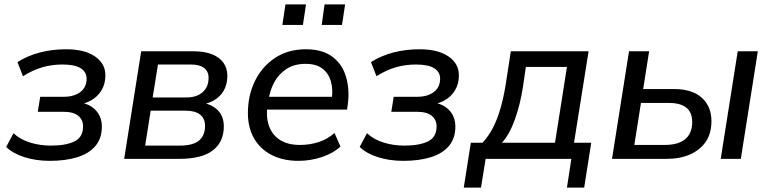

<svg xmlns="http://www.w3.org/2000/svg" viewBox="-20 -719 3490 869"><path d="M205 9Q142 9 89.5 -8Q37 -25 8 -54L41 -116Q71 -88 115.5 -74Q160 -60 211 -60Q278 -60 317 -79Q356 -98 356 -147Q356 -177 334 -195Q312 -213 268 -213H151L162 -281H269Q315 -281 343.5 -302.5Q372 -324 372 -363Q372 -393 345.5 -410Q319 -427 263 -427Q215 -427 171.5 -414.5Q128 -402 84 -374L59 -438Q105 -467 160.5 -481.5Q216 -496 279 -496Q363 -496 410 -463.5Q457 -431 457 -378Q457 -339 439 -309.5Q421 -280 390 -263.5Q359 -247 320 -243L325 -256Q379 -254 410 -223.5Q441 -193 441 -146Q441 -93 412 -58.5Q383 -24 330 -7.5Q277 9 205 9Z M542 0 619 -487H853Q906 -487 940.5 -473Q975 -459 992 -434Q1009 -409 1009 -376Q1009 -337 992.5 -308.5Q976 -280 946 -263.5Q916 -247 874 -243L876 -256Q928 -253 960.5 -225Q993 -197 993 -147Q993 -77 943.5 -38.5Q894 0 791 0ZM637 -60H794Q854 -60 881 -83Q908 -106 908 -149Q908 -183 885.5 -200.5Q863 -218 821 -218H662ZM671 -278H824Q870 -278 897 -301.5Q924 -325 924 -367Q924 -396 903.5 -411.5Q883 -427 844 -427H695Z M1331 9Q1261 9 1209.5 -17.5Q1158 -44 1130 -92.5Q1102 -141 1102 -207Q1102 -287 1134 -352.5Q1166 -418 1225 -457Q1284 -496 1364 -496Q1441 -496 1486 -461Q1531 -426 1547 -368.5Q1563 -311 1554 -246L1551 -223H1173L1181 -281H1499L1481 -267Q1488 -313 1478 -349.5Q1468 -386 1440 -408Q1412 -430 1363 -430Q1311 -430 1276 -406.5Q1241 -383 1221.5 -347Q1202 -311 1196 -270L1191 -245Q1183 -190 1197.5 -149Q1212 -108 1247.5 -85.5Q1283 -63 1337 -63Q1383 -63 1422.5 -76Q1462 -89 1494 -117L1521 -56Q1488 -25 1436.5 -8Q1385 9 1331 9ZM1436 -606 1449 -699H1542L1528 -606ZM1258 -606 1272 -699H1365L1351 -606Z M1805 9Q1742 9 1689.5 -8Q1637 -25 1608 -54L1641 -116Q1671 -88 1715.5 -74Q1760 -60 1811 -60Q1878 -60 1917 -79Q1956 -98 1956 -147Q1956 -177 1934 -195Q1912 -213 1868 -213H1751L1762 -281H1869Q1915 -281 1943.5 -302.5Q1972 -324 1972 -363Q1972 -393 1945.5 -410Q1919 -427 1863 -427Q1815 -427 1771.5 -414.5Q1728 -402 1684 -374L1659 -438Q1705 -467 1760.5 -481.5Q1816 -496 1879 -496Q1963 -496 2010 -463.5Q2057 -431 2057 -378Q2057 -339 2039 -309.5Q2021 -280 1990 -263.5Q1959 -247 1920 -243L1925 -256Q1979 -254 2010 -223.5Q2041 -193 2041 -146Q2041 -93 2012 -58.5Q1983 -24 1930 -7.5Q1877 9 1805 9Z M2079 130 2111 -73H2164Q2191 -102 2211 -140.5Q2231 -179 2245.5 -229.5Q2260 -280 2270 -344L2292 -487H2644L2578 -73H2656L2624 130H2546L2566 0H2178L2157 130ZM2252 -73H2492L2546 -416H2360L2347 -326Q2335 -248 2311 -180Q2287 -112 2252 -73Z M2750 0 2827 -487H2918L2891 -316H3030Q3113 -316 3156.5 -276.5Q3200 -237 3200 -171Q3200 -116 3175 -78.5Q3150 -41 3104.5 -20.5Q3059 0 2997 0ZM2851 -63H2989Q3050 -63 3081.5 -89.5Q3113 -116 3113 -166Q3113 -211 3086 -232Q3059 -253 3009 -253H2881ZM3242 0 3319 -487H3410L3333 0Z"/></svg>

Font: Nunito Sans 12pt Medium
Style: Italic
Weight: 500
Italic angle: -9°
Designer: Vernon Adams
Foundry: Vernon Adams
Version: Version 3.101;gftools[0.9.27]